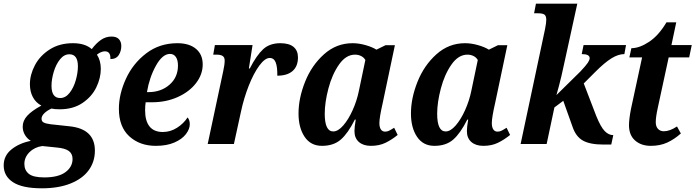

<svg xmlns="http://www.w3.org/2000/svg" viewBox="-77 -780 3767 1040"><path d="M-57 116Q-57 63 -14.5 29Q28 -5 90 -17Q71 -28 58.5 -48.5Q46 -69 46 -94Q46 -126 70.5 -153Q95 -180 147 -208Q117 -224 101 -254Q85 -284 85 -324Q85 -375 112 -426.5Q139 -478 192 -512Q245 -546 318 -546Q384 -546 420 -514Q444 -546 470 -564Q496 -582 527 -582Q554 -582 567 -568Q580 -554 580 -531Q580 -503 566 -481.5Q552 -460 521 -460Q523 -502 491 -502Q471 -502 448 -484Q469 -452 469 -407Q469 -357 444.5 -306.5Q420 -256 369.5 -222Q319 -188 246 -188Q218 -188 202 -192Q179 -182 163.5 -167Q148 -152 148 -137Q148 -122 160.5 -116Q173 -110 197 -107L299 -96Q437 -82 437 36Q437 96 403.5 142Q370 188 305 214Q240 240 150 240Q44 240 -6.5 207Q-57 174 -57 116ZM345 -421Q345 -486 299 -486Q270 -486 248 -458.5Q226 -431 214 -390.5Q202 -350 202 -315Q202 -249 249 -249Q278 -249 300 -277Q322 -305 333.5 -345.5Q345 -386 345 -421ZM316 81Q316 53 296 38Q276 23 230 19L152 11Q110 17 82.5 44.5Q55 72 55 108Q55 142 79 161.5Q103 181 163 181Q239 181 277.5 152.5Q316 124 316 81Z M567 -191Q567 -270 605 -353Q643 -436 715 -491Q787 -546 884 -546Q948 -546 984.5 -515.5Q1021 -485 1021 -431Q1021 -377 985 -330Q949 -283 886 -254.5Q823 -226 746 -226H712Q709 -207 709 -182Q709 -125 733 -95Q757 -65 805 -65Q846 -65 882 -88Q918 -111 939 -144Q951 -130 951 -107Q951 -81 930 -53.5Q909 -26 867.5 -8Q826 10 767 10Q680 10 623.5 -41.5Q567 -93 567 -191ZM727 -281Q795 -281 841 -321Q887 -361 887 -425Q887 -455 875.5 -471.5Q864 -488 844 -488Q803 -488 767.5 -424Q732 -360 719 -281Z M1132 -394Q1140 -430 1140 -452Q1140 -469 1129.5 -476.5Q1119 -484 1096 -484H1078L1087 -536H1291L1271 -409H1276Q1313 -481 1348.5 -513.5Q1384 -546 1441 -546Q1489 -546 1513 -526Q1537 -506 1537 -469Q1537 -421 1508 -395.5Q1479 -370 1425 -370Q1426 -417 1416.5 -441.5Q1407 -466 1384 -466Q1358 -466 1327.5 -424.5Q1297 -383 1270.5 -316Q1244 -249 1228 -174L1190 0H1048Z M1540 -165Q1540 -248 1575.5 -337Q1611 -426 1678 -486Q1745 -546 1833 -546Q1867 -546 1903.5 -535.5Q1940 -525 1962 -511L2011 -535H2062L1996 -222Q1978 -143 1978 -114Q1978 -91 1986 -79Q1994 -67 2009 -67Q2020 -67 2029.5 -71.5Q2039 -76 2058 -88L2077 -49Q2045 -23 2011 -6.5Q1977 10 1932 10Q1891 10 1867 -11Q1843 -32 1843 -70Q1843 -92 1850 -132H1845Q1808 -58 1769 -24Q1730 10 1667 10Q1606 10 1573 -39Q1540 -88 1540 -165ZM1867 -288 1902 -455Q1894 -469 1879 -476.5Q1864 -484 1846 -484Q1797 -484 1759.5 -430.5Q1722 -377 1702 -301Q1682 -225 1682 -164Q1682 -68 1728 -68Q1754 -68 1782 -100Q1810 -132 1833 -183Q1856 -234 1867 -288Z M2149 -165Q2149 -248 2184.5 -337Q2220 -426 2287 -486Q2354 -546 2442 -546Q2476 -546 2512.5 -535.5Q2549 -525 2571 -511L2620 -535H2671L2605 -222Q2587 -143 2587 -114Q2587 -91 2595 -79Q2603 -67 2618 -67Q2629 -67 2638.5 -71.5Q2648 -76 2667 -88L2686 -49Q2654 -23 2620 -6.5Q2586 10 2541 10Q2500 10 2476 -11Q2452 -32 2452 -70Q2452 -92 2459 -132H2454Q2417 -58 2378 -24Q2339 10 2276 10Q2215 10 2182 -39Q2149 -88 2149 -165ZM2476 -288 2511 -455Q2503 -469 2488 -476.5Q2473 -484 2455 -484Q2406 -484 2368.5 -430.5Q2331 -377 2311 -301Q2291 -225 2291 -164Q2291 -68 2337 -68Q2363 -68 2391 -100Q2419 -132 2442 -183Q2465 -234 2476 -288Z M3149 -392 3085 -328 3153 -151Q3177 -92 3198.5 -70Q3220 -48 3245 -48L3234 3H3191Q3119 3 3080.5 -18.5Q3042 -40 3024 -94L2974 -234L2926 -198L2884 0H2743L2875 -621Q2882 -656 2882 -672Q2882 -694 2872 -701Q2862 -708 2837 -708H2816L2826 -760H3050L2989 -481Q2977 -423 2964.5 -370Q2952 -317 2937 -265L3067 -393Q3097 -425 3107 -440Q3117 -455 3117 -465Q3117 -487 3074 -487L3084 -536H3314L3305 -487Q3272 -487 3235 -464Q3198 -441 3149 -392Z M3330 -102Q3330 -134 3341 -191L3401 -469H3332L3343 -519Q3387 -519 3439 -553.5Q3491 -588 3533 -659H3586L3560 -536H3670L3656 -469H3545L3486 -196Q3475 -146 3475 -118Q3475 -95 3487 -82Q3499 -69 3519 -69Q3551 -69 3590 -95L3611 -57Q3575 -25 3536.5 -7.5Q3498 10 3448 10Q3396 10 3363 -19Q3330 -48 3330 -102Z"/></svg>

Font: Noto Serif Narrow
Style: Bold Italic
Weight: 700
Width: 4
Italic angle: -12°
Designer: Monotype Design Team
Foundry: Monotype Imaging Inc.
Version: Version 1.001